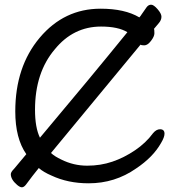

<svg xmlns="http://www.w3.org/2000/svg" viewBox="-20 -756 743 817"><path d="M73 41Q65 41 53 31Q26 8 26 -15Q26 -24 41 -39L92 -100Q45 -167 45 -282Q45 -472 149 -595.5Q253 -719 408 -719Q511 -719 573 -682Q580 -690 582 -694Q596 -715 604 -725.5Q612 -736 623 -736Q634 -736 650.5 -717Q667 -698 667 -685Q667 -671 656.5 -658.5Q646 -646 635 -633Q637 -632 637 -614Q637 -601 622.5 -582Q608 -563 594 -563Q582 -563 578 -566L197 -105Q213 -90 241 -77Q293 -51 351 -51Q408 -51 458 -68Q508 -85 554.5 -116.5Q601 -148 631 -189Q645 -206 661 -206Q680 -206 680 -187Q680 -172 665 -147Q631 -87 559 -39Q469 24 357 24Q269 24 199 -9Q166 -23 145 -41Q119 -9 91 29Q82 41 73 41ZM150 -170Q363 -423 522 -619Q483 -643 410 -643Q292 -643 213 -546Q129 -447 129 -289Q129 -213 150 -170Z"/></svg>

Font: LXGW WenKai Lite Medium
Style: Regular
Weight: 500
Designer: LXGW / Fontworks Inc.
Foundry: LXGW / Fontworks Inc.
Version: Version 1.511; March 25, 2025